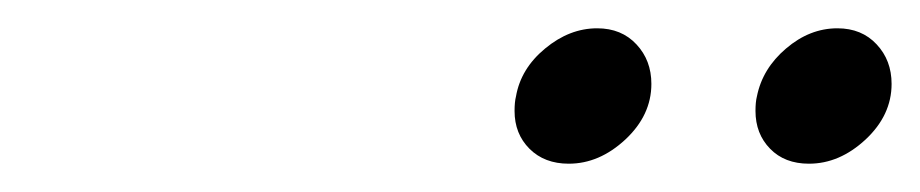

<svg xmlns="http://www.w3.org/2000/svg" viewBox="-20 -642 647 135"><path d="M342.8 -574.2Q346.2 -593.8 363.3 -607.9Q380.4 -622.1 399.9 -622.1Q417 -622.1 427.5 -610.8Q438 -599.6 438 -583Q438 -561 419.7 -543.9Q401.4 -526.9 379.9 -526.9Q362.8 -526.9 352.3 -537.4Q341.8 -547.9 341.8 -564Q341.8 -570.3 342.8 -574.2ZM512.2 -574.2Q516.1 -593.8 532.7 -607.9Q549.3 -622.1 568.8 -622.1Q585.9 -622.1 596.4 -610.8Q606.9 -599.6 606.9 -583Q606.9 -561 588.6 -543.9Q570.3 -526.9 548.8 -526.9Q531.7 -526.9 521.5 -537.4Q511.2 -547.9 511.2 -564Q511.2 -570.3 512.2 -574.2Z"/></svg>

Font: Linear Smooth
Style: Italic
Weight: 400
Designer: Philipp H. Poll, Flanker
Foundry: Philipp H. Poll, reworked by Flanker
Version: Version 1.061 | FøM Fix